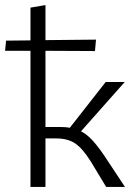

<svg xmlns="http://www.w3.org/2000/svg" viewBox="-40 -736 536 756"><path d="M452 0H378L317 -101Q284 -153 255 -172Q226 -191 180 -191H139V0H80V-536H-20L-16 -576L80 -577V-706L139 -716V-578L338 -580L334 -535L139 -536V-236H198Q219 -236 235 -233L376 -413H451L279 -219Q302 -207 323 -184.5Q344 -162 370 -124Z"/></svg>

Font: Ysabeau Semilight
Style: Regular
Weight: 300
Designer: Christian Thalmann (Catharsis Fonts)
Version: Version 0.003